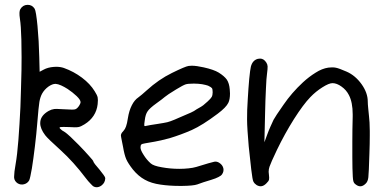

<svg xmlns="http://www.w3.org/2000/svg" viewBox="-20 -765 1580 790"><path d="M52.7 -10.7Q40 -19 38.1 -33.2Q38.1 -33.2 38.1 -39.1Q38.1 -55.2 44.4 -90.8Q50.8 -126.5 55.7 -189Q60.5 -252 64 -324.2Q65.4 -362.3 66.4 -400.9Q67.9 -439.5 68.4 -476.6Q68.8 -503.9 68.8 -529.8Q68.8 -568.4 67.9 -602.5Q66.4 -659.2 62 -687.5Q59.6 -703.1 60.1 -712.4Q60.5 -721.7 63.5 -727.1Q73.7 -744.6 92.8 -745.1Q92.8 -745.1 94.2 -745.1Q112.3 -745.1 122.6 -729Q128.4 -719.2 134.3 -658.2Q140.1 -597.2 141.6 -529.3Q142.1 -509.3 143.1 -469.7Q148.4 -472.7 159.7 -478.5Q176.8 -487.8 200.7 -489.7Q206.5 -490.2 211.4 -490.2Q228.5 -490.2 242.7 -485.4Q283.7 -470.7 317.4 -445.3Q351.1 -419.9 369.6 -389.6Q379.9 -373.5 381.8 -364.3Q383.8 -355.5 381.8 -336.4Q378.9 -310.1 365.2 -289.1Q351.6 -268.1 327.6 -253.4Q313 -244.1 302.7 -242.2Q297.9 -241.2 287.6 -241.2Q277.8 -241.2 263.2 -242.2Q249.5 -242.7 241.2 -242.7Q232.4 -242.7 229.5 -242.2Q222.7 -241.2 226.6 -236.3Q229 -233.4 235.4 -228.5Q241.7 -224.1 248 -220.7Q253.4 -217.3 270 -202.1Q286.1 -187 304.2 -168.5Q327.1 -145 345.7 -124Q364.7 -103.5 364.3 -100.1Q364.3 -98.1 371.6 -88.4Q378.9 -79.1 389.2 -67.4Q398.9 -55.7 406.2 -45.4Q413.1 -35.6 413.1 -32.2Q413.1 -31.7 413.1 -31.7Q412.6 -13.2 397.9 -2Q388.2 5.4 377.4 5.4Q372.1 5.4 366.2 2.9Q362.8 2 353 -8.8Q342.8 -19 332.5 -32.7Q282.7 -98.6 229.5 -147Q176.3 -194.8 166 -208.5Q145.5 -235.4 145.5 -258.3Q145.5 -262.2 146 -265.6Q149.4 -291 180.2 -308.6Q191.4 -314.9 203.1 -316.4Q207 -316.9 212.9 -316.9Q224.6 -316.9 244.1 -315.4Q264.6 -314 275.9 -314Q282.7 -314 285.6 -314.5Q293.9 -315.4 300.8 -323.7Q305.2 -328.6 308.1 -334.5Q311.5 -340.8 311.5 -344.2Q312 -353.5 295.4 -369.6Q278.8 -385.3 258.3 -398.9Q244.6 -407.7 231.4 -413.6Q218.3 -419.4 209 -419.9Q208.5 -419.9 208 -419.9Q195.3 -419.9 179.2 -408.7Q162.6 -396.5 153.3 -379.9Q145.5 -365.7 142.1 -345.7Q138.7 -325.2 133.8 -263.7Q129.9 -213.9 123.5 -161.6Q117.2 -109.4 111.3 -72.8Q107.9 -53.2 105 -40Q102.1 -26.9 100.1 -22.9Q92.8 -10.3 78.6 -6.8Q64.9 -3.4 52.7 -10.7Z M627.4 -254.9Q656.2 -259.3 668.5 -262.2Q680.2 -265.1 698.7 -272.9Q705.1 -275.9 713.4 -279.3Q721.7 -282.7 727.1 -285.2Q749.5 -294.4 765.6 -301.8Q781.7 -309.6 783.2 -311.5Q784.2 -312.5 789.1 -315.4Q794.4 -318.4 800.3 -321.8Q806.2 -324.7 816.4 -332Q826.2 -339.8 834.5 -347.7Q847.2 -359.4 851.1 -366.2Q855 -373.5 855 -385.3Q855 -397.9 852.1 -402.3Q848.6 -406.7 835.9 -412.6Q827.6 -415.5 811.5 -418.5Q795.4 -420.9 780.8 -420.9Q777.3 -420.9 774.4 -420.9Q753.4 -420.9 744.1 -418Q733.4 -414.6 704.6 -397Q688 -386.7 674.3 -377.9Q660.6 -368.7 658.2 -366.2Q655.3 -363.8 645.5 -356Q635.3 -348.1 623.5 -339.8Q595.7 -319.8 587.4 -307.1Q578.6 -294.9 575.7 -270.5Q572.8 -252 573.7 -248.5Q574.7 -244.6 581.5 -247.1Q585.4 -248 599.1 -250.5Q612.8 -252.9 627.4 -254.9ZM640.6 -5.4Q602.5 -10.7 576.2 -25.4Q549.3 -40 526.9 -67.4Q507.3 -92.3 499.5 -109.9Q491.7 -127.9 486.3 -160.6Q484.4 -170.9 481.9 -182.6Q480 -194.3 478.5 -200.2Q477.5 -204.1 477.5 -207.5Q477.5 -210.9 478.5 -213.4Q480.5 -218.8 487.8 -226.1Q494.6 -233.4 498.5 -244.6Q502.9 -256.3 506.3 -279.3Q511.2 -310.1 522.5 -332Q533.2 -353.5 549.8 -364.7Q554.2 -367.7 564 -376Q574.2 -384.3 583.5 -393.1Q632.8 -438 687.5 -464.8Q742.2 -491.7 755.9 -493.7Q761.7 -494.6 769 -494.6Q788.1 -494.6 818.4 -487.8Q859.9 -478.5 879.9 -466.3Q903.3 -451.7 913.6 -437Q923.3 -421.9 925.3 -397.5Q926.3 -388.2 926.3 -380.4Q926.3 -355.5 919.4 -341.8Q910.2 -322.8 875.5 -296.9Q812.5 -249.5 769 -230Q725.6 -210.9 677.7 -196.3Q660.2 -191.4 642.6 -187.5Q624.5 -183.1 577.1 -175.3Q564.5 -173.3 561.5 -170.4Q558.1 -167 558.1 -158.2Q558.1 -147.5 570.8 -127.9Q583 -107.9 600.1 -92.8Q611.3 -82.5 646 -76.7Q680.7 -70.3 717.8 -70.3Q737.8 -70.3 755.9 -72.3Q774.4 -74.2 787.6 -78.1Q851.1 -97.7 861.8 -99.6Q872.6 -101.6 882.8 -94.7Q895.5 -86.4 898.9 -73.2Q901.9 -60.1 894 -48.3Q890.1 -42 878.9 -36.6Q868.2 -30.8 848.6 -24.9Q833.5 -20.5 816.9 -15.1Q800.3 -9.8 792 -6.3Q775.9 -0.5 728 0Q724.6 0 721.2 0Q677.2 0 640.6 -5.4Z M1036.1 -3.4Q1032.7 -5.4 1028.3 -9.8Q1024.4 -14.2 1022.5 -18.1Q1019 -23.9 1013.7 -68.4Q1008.3 -112.3 1003.4 -162.6Q1000.5 -196.3 998.5 -226.1Q996.6 -256.3 996.6 -273.4Q996.6 -290.5 997.1 -312.5Q998 -334.5 999.5 -357.9Q1002 -401.4 1005.4 -439.9Q1009.3 -479 1012.2 -490.7Q1019 -517.1 1041 -522.9Q1045.9 -523.9 1050.3 -523.9Q1065.4 -523.9 1075.7 -507.8Q1080.6 -500.5 1081.1 -491.7Q1081.5 -482.9 1078.6 -460.9Q1076.2 -446.3 1074.2 -399.9Q1071.8 -353 1070.8 -302.7Q1070.8 -302.7 1067.9 -179.7Q1072.3 -190.9 1080.1 -212.9Q1085 -226.6 1092.8 -244.1Q1100.1 -261.2 1105.5 -272Q1112.3 -285.2 1146.5 -334Q1180.2 -383.3 1226.6 -426.3Q1251.5 -449.2 1278.3 -465.8Q1304.7 -482.9 1331.1 -486.8Q1339.4 -487.8 1346.7 -487.8Q1355.5 -487.8 1362.3 -486.3Q1375 -483.9 1406.2 -470.2Q1441.9 -454.6 1467.8 -418.5Q1493.2 -382.8 1493.2 -347.2Q1493.2 -337.4 1495.1 -318.8Q1496.6 -300.3 1498.5 -284.7Q1501 -267.1 1501.5 -226.1Q1501.5 -226.1 1501.5 -207.5Q1501.5 -173.8 1500 -133.8Q1497.6 -52.7 1495.6 -35.6Q1493.7 -18.1 1484.9 -9.8Q1474.1 1 1463.9 1.5Q1463.4 1.5 1462.9 1.5Q1462.4 1.5 1461.9 1.5Q1452.6 1.5 1441.9 -7.3Q1435.5 -12.2 1433.6 -21Q1431.2 -30.3 1430.2 -73.2Q1430.2 -91.3 1429.7 -118.2Q1429.7 -118.2 1429.7 -182.6Q1429.7 -230 1431.2 -285.6Q1431.2 -290 1431.2 -294.4Q1431.2 -344.2 1415.5 -374Q1404.8 -395 1385.3 -408.7Q1365.7 -422.9 1348.1 -422.9Q1333.5 -422.9 1306.6 -405.8Q1279.3 -388.7 1256.8 -365.2Q1228 -335.4 1189.5 -274.9Q1151.4 -214.4 1119.6 -148.4Q1093.8 -94.2 1088.9 -79.1Q1085.4 -68.8 1085.4 -58.1Q1085.4 -52.7 1086.4 -47.4Q1088.4 -31.7 1086.9 -25.9Q1085.4 -19.5 1076.7 -11.2Q1066.4 -0.5 1056.6 1Q1047.4 2.9 1036.1 -3.4Z"/></svg>

Font: Casuwalt
Style: Regular
Weight: 400
Designer: Walter E Stewart
Version: 0.1